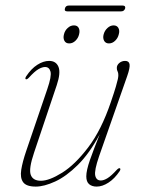

<svg xmlns="http://www.w3.org/2000/svg" viewBox="-20 -665 522 692"><path d="M412 -58.5Q416 -56.5 411.5 -48.5Q393 -21 371 -6.8Q349 7.5 328.5 7.5Q311.5 7.5 301.2 -1.2Q291 -10 291 -29.5Q291 -50.5 304.2 -88.5Q317.5 -126.5 339.5 -181Q302.5 -112 260.5 -70.5Q218.5 -29 178.8 -10.8Q139 7.5 109 7.5Q75 7.5 63.5 -8.2Q52 -24 56.5 -52.8Q61 -81.5 74.5 -121L150.5 -344Q166.5 -390.5 162 -407Q157.5 -423.5 142.5 -423.5Q132 -423.5 118.2 -415.5Q104.5 -407.5 84.5 -385.5Q77 -377.5 73 -379.5Q69.5 -381.5 74 -389.5Q92.5 -417.5 114.5 -431.5Q136.5 -445.5 157 -445.5Q182 -445.5 190.8 -424Q199.5 -402.5 184.5 -358L103 -115.5Q83 -56.5 90.8 -35Q98.5 -13.5 127.5 -13.5Q157.5 -13.5 204 -42.5Q250.5 -71.5 298 -134Q345.5 -196.5 379.5 -297Q392 -333.5 397.5 -352.5Q403 -371.5 404.8 -380Q406.5 -388.5 406.5 -394Q406.5 -403 403.8 -407.8Q401 -412.5 401 -420Q401 -430.5 410 -438Q419 -445.5 431 -445.5Q445 -445.5 447 -433.2Q449 -421 438.5 -391L337 -101.5Q319.5 -50.5 323.2 -32.5Q327 -14.5 343.5 -14.5Q354 -14.5 367.5 -22.8Q381 -31 401 -53Q408.5 -60.5 412 -58.5ZM229.5 -508.5Q217 -508.5 212 -518.2Q207 -528 210.5 -541Q213.5 -554.5 223.8 -564Q234 -573.5 246.5 -573.5Q259 -573.5 263.8 -564Q268.5 -554.5 265 -541Q262 -528 252 -518.2Q242 -508.5 229.5 -508.5ZM372.5 -508.5Q360.5 -508.5 355.2 -518.2Q350 -528 353.5 -541Q357 -554.5 367.2 -564Q377.5 -573.5 389.5 -573.5Q401.5 -573.5 406.8 -564Q412 -554.5 408 -541Q405 -528 395 -518.2Q385 -508.5 372.5 -508.5ZM214 -634.5Q216.5 -645 228 -645H422Q433.5 -645 431 -634.5Q427.5 -624 416.5 -624H222.5Q211 -624 214 -634.5Z"/></svg>

Font: Fraunces 72pt Thin
Style: Italic
Weight: 100
Italic angle: -16°
Version: Version 1.000;[b76b70a41]